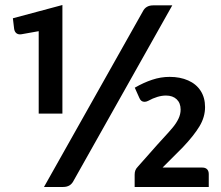

<svg xmlns="http://www.w3.org/2000/svg" viewBox="-20 -743 880 763"><path d="M228 -723.1V-291.5H133.8V-619.1L65.4 -606.9Q63.5 -606.4 59.6 -606.4Q49.8 -606.4 43.7 -612.3Q37.6 -618.2 36.1 -628.9L31.2 -670.4ZM547.4 -697.3 154.8 0H231Q245.6 0 255.9 -6.1Q266.1 -12.2 272.5 -24.9L664.6 -721.7H588.9Q574.2 -721.7 564 -715.8Q553.7 -710 547.4 -697.3ZM809.6 -51.3V0H515.1V-48.8Q515.1 -59.1 518.1 -66.4Q521 -73.7 527.8 -80.6L606 -168.9Q619.6 -183.6 626.5 -191.4Q652.8 -219.7 666.7 -236.6Q680.7 -253.4 689.2 -271.2Q697.8 -289.1 697.8 -307.6Q697.8 -333.5 682.1 -348.4Q666.5 -363.3 639.6 -363.3Q606.9 -363.3 567.9 -341.8Q561 -338.4 554.2 -338.4Q540 -338.4 533.7 -354L515.6 -394.5Q550.3 -414.6 584.5 -426Q618.7 -437.5 654.3 -437.5Q695.8 -437.5 727.8 -423.3Q759.8 -409.2 777.3 -382.1Q794.9 -355 794.9 -317.4Q794.9 -277.8 772.7 -241Q750.5 -204.1 706.5 -157.7L626 -77.1H784.2Q796.4 -77.1 803 -70.3Q809.6 -63.5 809.6 -51.3Z"/></svg>

Font: Lycee Sans SemiBold
Style: Regular
Weight: 600
Designer: Justin Alvin
Foundry: Alkove Design
Version: Version 1.030